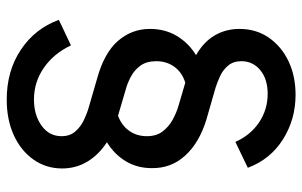

<svg xmlns="http://www.w3.org/2000/svg" viewBox="-184 -613 899 571"><g transform="rotate(90 265.5 -327.5)"><path d="M276 102Q191 102 128 60Q65 18 39 -53L115 -89Q139 -38 181.5 -8.5Q224 21 276 21Q322 21 353.5 -1.5Q385 -24 385 -61Q385 -86 371 -102Q357 -118 337 -127.5Q317 -137 299 -142L213 -167Q137 -188 101.5 -229Q66 -270 66 -324Q66 -369 87 -404Q108 -439 144 -461Q104 -484 85 -517Q66 -550 66 -590Q66 -640 92 -677.5Q118 -715 162 -736Q206 -757 262 -757Q335 -757 394.5 -719.5Q454 -682 479 -615L402 -578Q382 -623 344 -648.5Q306 -674 259 -674Q215 -674 188.5 -652Q162 -630 162 -596Q162 -572 175 -556.5Q188 -541 206.5 -532.5Q225 -524 241 -519L335 -492Q404 -471 442.5 -429Q481 -387 480 -329Q480 -286 459.5 -252Q439 -218 403 -196Q440 -172 460.5 -138Q481 -104 481 -63Q481 -15 454.5 22.5Q428 60 382 81Q336 102 276 102ZM246 -252 324 -229Q352 -239 368.5 -261.5Q385 -284 385 -315Q385 -343 371 -361.5Q357 -380 336 -391.5Q315 -403 294 -409L226 -429Q196 -420 179 -397Q162 -374 162 -343Q162 -314 175 -296Q188 -278 207.5 -267.5Q227 -257 246 -252Z"/></g></svg>

Font: Pitagon Sans Text Medium
Style: Regular
Weight: 500
Designer: Travis Tran
Foundry: Pitagon
Version: Version 1.000; ttfautohint (v1.8.4.7-5d5b);gftools[0.9.26]